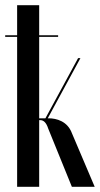

<svg xmlns="http://www.w3.org/2000/svg" viewBox="-25 -720 385 740"><path d="M252 0H340L252 -207C235 -253 192 -264 163 -264H159L285 -496H276L150 -264H126V-578H199V-584H126V-700H41V-584H-5V-578H41V0H126V-257H130C142 -257 153 -249 161 -224Z"/></svg>

Font: Moniqa SemBd Display
Style: Regular
Weight: 600
Designer: Rajesh Rajput
Foundry: Rajesh Rajput
Version: Version 1.000